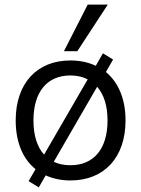

<svg xmlns="http://www.w3.org/2000/svg" viewBox="-20 -773 611 832"><path d="M285 9C431 9 524 -90 524 -251C524 -344 493 -416 439 -461L470 -515L426 -542L395 -488C363 -503 326 -511 285 -511C140 -511 48 -412 48 -251C48 -157 79 -84 134 -40L104 12L148 39L178 -13C209 1 245 9 285 9ZM285 -57C258 -57 233 -62 213 -72L401 -397C430 -364 446 -315 446 -251C446 -126 385 -57 285 -57ZM257 -551H315L447 -753H360ZM125 -251C125 -376 185 -446 285 -446C314 -446 339 -440 360 -429L171 -103C141 -136 125 -186 125 -251Z"/></svg>

Font: Poppy and Pepper
Style: Regular
Weight: 400
Designer: Thy Ha
Foundry: Thy Ha
Version: Version 0.001;Glyphs 3.2 (3227)